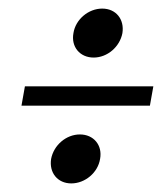

<svg xmlns="http://www.w3.org/2000/svg" viewBox="-20 -524 389 447"><path d="M30 -278H329L337 -323H38ZM99 -154C94 -122 114 -97 146 -97C178 -97 208 -122 213 -154C219 -186 198 -211 166 -211C134 -211 105 -186 99 -154ZM151 -447C145 -415 166 -390 198 -390C230 -390 259 -415 265 -447C270 -479 250 -504 218 -504C186 -504 156 -479 151 -447Z"/></svg>

Font: RL Madena Oblique
Style: Regular
Weight: 400
Italic angle: -10°
Designer: I Kadek Wantara Putra
Foundry: Roughlines ID
Version: Version 1.000;Glyphs 3.1.2 (3151)